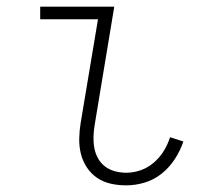

<svg xmlns="http://www.w3.org/2000/svg" viewBox="-20 -550 640 578"><path d="M360 8Q336 8 313.5 3Q291 -2 272.5 -14.5Q254 -27 241.5 -46Q229 -65 223.5 -87Q218 -109 218.5 -133Q219 -157 223 -181L275 -492H101V-530H324L265 -174Q262 -157 261.5 -139Q261 -121 264 -104.5Q267 -88 275 -73.5Q283 -59 296 -49Q309 -39 326 -34.5Q343 -30 360 -30Q382 -30 403.5 -37.5Q425 -45 443 -60.5Q461 -76 473 -95.5Q485 -115 492 -137L532 -124Q523 -97 506.5 -71.5Q490 -46 467 -27.5Q444 -9 416 -0.5Q388 8 360 8Z"/></svg>

Font: Iosevka Curly XLtEx
Style: Italic
Weight: 200
Width: 7
Italic angle: -9°
Monospace: yes
Designer: Belleve Invis
Foundry: Belleve Invis
Version: Version 11.1.0; ttfautohint (v1.8.3)